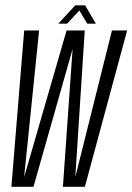

<svg xmlns="http://www.w3.org/2000/svg" viewBox="-20 -714 506 734"><path d="M23.5 0 72.5 -597.5H129.5L72.5 -39.5H73L234.5 -597.5H304L268 -39.5H268.5L408 -597.5H466L304.5 0H220.5L257.5 -526.5L108 0ZM203 -623.5 267.5 -693.5H305.5L346.5 -623.5H313.5L283.5 -674L236.5 -623.5Z"/></svg>

Font: Anybody Condensed Light
Style: Italic
Weight: 300
Width: 3
Italic angle: -10°
Designer: Tyler Finck
Foundry: Etcetera Type Company
Version: Version 1.010; ttfautohint (v1.8.3) -l 8 -r 50 -G 200 -x 14 